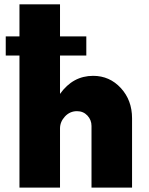

<svg xmlns="http://www.w3.org/2000/svg" viewBox="-20 -856 679 876"><path d="M405 -510Q480 -510 531.2 -454.4Q582.5 -398.8 582.5 -316.2V0H397.5V-281.2Q397.5 -308.8 378.8 -328.8Q360 -348.8 331.2 -348.8Q298.8 -348.8 276.2 -324.4Q253.8 -300 253.8 -270V0H68.8V-602.5H6.2V-690H68.8V-836.2H253.8V-690H373.8V-602.5H253.8V-427.5Q312.5 -510 405 -510Z"/></svg>

Font: Now Black
Style: Regular
Weight: 900
Designer: Alfredo Marco Pradil
Foundry: Alfredo Marco Pradil
Version: Version 1.002;PS 001.002;hotconv 1.0.88;makeotf.lib2.5.64775